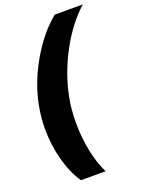

<svg xmlns="http://www.w3.org/2000/svg" viewBox="-175 -873 837 1120"><g transform="rotate(-20 243.5 -313.0)"><path d="M31 -185Q31 -256 45 -329Q71 -462 145 -589.5Q219 -717 313 -793H487Q394 -710 324 -580Q254 -450 227 -311Q213 -241 213 -156Q213 -66 230 18Q247 102 279 167H126Q81 101 56 8Q31 -85 31 -185Z"/></g></svg>

Font: Mona Sans Black
Style: Italic
Weight: 900
Italic angle: -11.7°
Designer: Deni Anggara
Foundry: GitHub
Version: Version 2.000